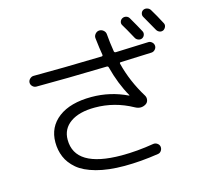

<svg xmlns="http://www.w3.org/2000/svg" viewBox="-123 -979 1245 1167"><g transform="rotate(-15 500.0 -395.0)"><path d="M783.2 -808.6Q818.4 -748 836.9 -712.9Q842.8 -702.1 838.9 -689.9Q835 -677.7 824.2 -671.9Q813.5 -666 800.3 -670.4Q787.1 -674.8 781.2 -685.5Q745.1 -752 727.5 -780.3Q720.7 -791 724.6 -803.2Q728.5 -815.4 739.7 -821.3Q751 -827.1 763.7 -823.7Q776.4 -820.3 783.2 -808.6ZM919.9 -824.2Q946.3 -781.2 974.6 -726.6Q980.5 -715.8 976.1 -704.1Q971.7 -692.4 960.9 -685.5Q949.2 -679.7 937 -684.1Q924.8 -688.5 918 -700.2Q898.4 -736.3 864.3 -794.9Q857.4 -805.7 860.8 -818.4Q864.3 -831.1 875 -836.9Q886.7 -842.8 899.9 -838.9Q913.1 -835 919.9 -824.2ZM127 -554.7Q113.3 -554.7 103 -564.9Q92.8 -575.2 92.8 -587.9Q92.8 -601.6 103.5 -611.8Q114.3 -622.1 127 -622.1Q302.7 -622.1 556.6 -628.9Q565.4 -628.9 564.5 -637.7Q557.6 -675.8 549.8 -745.1Q547.9 -759.8 558.1 -772Q568.4 -784.2 583 -785.2Q597.7 -786.1 609.9 -775.9Q622.1 -765.6 623 -751Q627 -699.2 636.7 -639.6Q638.7 -631.8 647.5 -631.8Q719.7 -633.8 852.5 -639.6Q865.2 -640.6 876 -631.3Q886.7 -622.1 887.7 -608.4Q888.7 -595.7 879.4 -585Q870.1 -574.2 856.4 -573.2Q726.6 -567.4 660.2 -565.4Q652.3 -565.4 654.3 -556.6Q683.6 -439.5 751 -330.1Q758.8 -316.4 755.4 -300.8Q752 -285.2 738.3 -277.3Q707 -258.8 671.9 -278.3Q560.5 -339.8 436.5 -339.8Q337.9 -339.8 282.2 -300.8Q226.6 -261.7 226.6 -193.4Q226.6 -17.6 519.5 -16.6Q618.2 -16.6 722.7 -34.2Q736.3 -36.1 748 -27.8Q759.8 -19.5 761.7 -6.8Q763.7 6.8 755.9 18.6Q748 30.3 735.4 32.2Q622.1 49.8 520 49.8Q418 49.8 343.3 29.3Q268.6 8.8 227.5 -26.4Q186.5 -61.5 168.5 -104.5Q150.4 -147.5 150.4 -197.3Q150.4 -293.9 225.1 -350.6Q299.8 -407.2 432.6 -407.2Q550.8 -407.2 656.2 -356.4H659.2V-358.4Q610.4 -443.4 582 -553.7Q580.1 -561.5 571.3 -561.5Q309.6 -554.7 127 -554.7Z"/></g></svg>

Font: Rounded Mgen+ 1mn regular
Style: Regular
Weight: 400
Designer: [Source Han Sans]
Ryoko NISHIZUKA  (kana & ideographs); Paul D. Hunt (Latin, Greek & Cyrillic); Wenlong ZHANG  (bopomofo
Version: Version 1.059.20150602